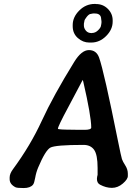

<svg xmlns="http://www.w3.org/2000/svg" viewBox="-20 -973 710 971"><path d="M404.3 -842.8Q404.3 -830.6 414.3 -818.1Q424.3 -805.7 442.9 -805.7H444.3L445.8 -806.2Q462.4 -806.2 476.8 -820.6Q491.2 -835 491.2 -846.2Q492.2 -849.1 492.2 -850.6L493.2 -858.4V-866.2L492.7 -867.7V-871.1Q491.7 -874 491.7 -875.5Q491.7 -904.8 459.5 -904.8H450.2L439.9 -902.8Q430.7 -902.8 418.7 -887.9Q406.7 -873 406.7 -865.7L404.3 -853.5ZM407.2 -316.4Q441.4 -316.4 441.4 -328.1Q441.4 -385.3 400.9 -561Q398.9 -568.8 398.2 -568.8Q397.5 -568.8 386.2 -546.1Q375 -523.4 324 -428.7Q272.9 -334 272.9 -321.8Q272.9 -316.9 357.4 -316.9L368.2 -316.4ZM441.4 -757.8H431.6Q399.4 -757.8 373.5 -780.8Q347.7 -803.7 347.7 -840.3V-846.7Q347.7 -886.7 380.9 -919.9Q414.1 -953.1 459 -953.1H462.4L465.8 -952.6Q501 -952.6 525.4 -928.2Q549.8 -903.8 549.8 -870.1V-863.8Q549.8 -823.7 516.8 -790.8Q483.9 -757.8 441.4 -757.8ZM481 -682.1Q505.9 -612.8 576.2 -262.2Q592.8 -180.2 596.7 -168.5Q600.6 -156.7 613.5 -136.5Q626.5 -116.2 626.5 -94.7V-83Q626.5 -66.4 601.1 -44.7Q575.7 -22.9 545.9 -22.9Q516.1 -22.9 485.8 -39.1Q470.2 -47.4 470.2 -68.4L471.2 -78.6L473.6 -88.9V-123.5Q473.6 -190.9 455.8 -215.6Q438 -240.2 402.3 -240.2Q259.3 -240.2 234.4 -226.3Q209.5 -212.4 172.9 -125.5Q162.6 -101.1 158 -74Q153.3 -46.9 147 -39.1Q133.3 -22 99.9 -22Q66.4 -22 58.6 -25.9Q28.8 -41 28.8 -66.9V-75.7Q28.8 -94.7 45.9 -117.7Q134.3 -237.8 191.7 -362.8Q249 -487.8 355.5 -660.2Q392.1 -719.7 429.7 -719.7Q467.3 -719.7 481 -682.1Z"/></svg>

Font: Averia Libre
Style: Bold Italic
Weight: 700
Italic angle: -6.90001°
Version: Version 1.002